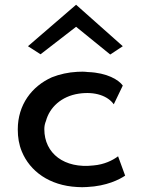

<svg xmlns="http://www.w3.org/2000/svg" viewBox="-20 -787 597 810"><path d="M98 -592 151 -558 301 -674 445 -557 498 -592 301 -767ZM167 -242C167 -254 169 -265 174 -277C189 -333 238 -381 313 -392C382 -402 435 -382 460 -347L498 -426C481 -450 432 -480 352 -483H351C336 -485 321 -485 306 -484C268 -482 232 -474 199 -461C114 -423 55 -345 55 -241C55 -207 60 -177 72 -148C106 -65 188 -4 306 2C320 3 333 3 347 2C431 -2 484 -30 508 -46L478 -128L476 -126C455 -111 421 -93 374 -89C252 -75 167 -139 167 -242Z"/></svg>

Font: Bluebird
Style: LiExt
Weight: 300
Designer: Jasper
Foundry: Cannot Into Space Fonts
Version: Version 0.98